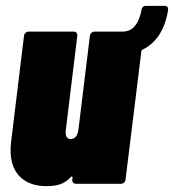

<svg xmlns="http://www.w3.org/2000/svg" viewBox="-20 -628 594 656"><path d="M542 -608H479C470 -608 464 -603 463 -592C450 -528 419 -520 399 -520H303C295 -520 288 -514 287 -505L248 -185C245 -164 236 -153 222 -153C208 -153 202 -164 205 -185L244 -505C245 -514 240 -520 232 -520H78C70 -520 63 -514 62 -505L18 -144C4 -31 69 8 137 8C168 8 198 4 222 -23C225 -27 228 -25 228 -21L227 -15C226 -6 231 0 240 0H393C402 0 408 -6 409 -15L463 -453C463 -455 465 -458 468 -459C509 -479 542 -520 554 -592C556 -603 551 -608 542 -608Z"/></svg>

Font: Barlow Condensed Black
Style: Italic
Weight: 900
Width: 3
Italic angle: -7°
Designer: Jeremy Tribby
Foundry: Tribby Type
Version: Version 1.422;hotconv 1.0.109;makeotfexe 2.5.65596